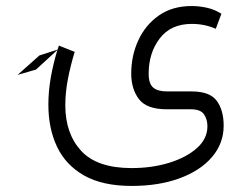

<svg xmlns="http://www.w3.org/2000/svg" viewBox="-20 -364 799 630"><path d="M98.1 -135.7 37.6 -118.2 109.4 -182.1 168.9 -201.2Q170.9 -208 173.3 -214.4L225.1 -193.8Q211.9 -150.9 203.1 -106.2Q194.3 -61.5 194.3 -18.1Q194.3 74.2 246.3 130.9Q298.3 187.5 412.1 187.5Q478.5 187.5 534.9 170.2Q591.3 152.8 626 122.1Q660.6 91.3 660.6 50.3Q660.6 27.8 649.4 11.2Q638.2 -5.4 606.4 -5.4H527.3Q461.4 -5.4 436 -38.6Q410.6 -71.8 410.6 -122.6Q410.6 -181.6 434.1 -232.2Q457.5 -282.7 501.7 -313.5Q545.9 -344.2 608.9 -344.2Q633.8 -344.2 658.9 -338.6Q684.1 -333 706.5 -318.8L688 -269.5Q651.4 -285.6 609.4 -285.6Q540.5 -285.6 504.2 -238Q467.8 -190.4 467.8 -122.1Q467.8 -89.4 482.7 -76.7Q497.6 -64 528.3 -64H608.9Q668.5 -64 691.2 -33.2Q713.9 -2.4 713.9 48.3Q713.9 106.4 675.8 151.1Q637.7 195.8 569.6 220.9Q501.5 246.1 412.1 246.1Q316.9 246.1 256.6 212.2Q196.3 178.2 167.5 118.2Q138.7 58.1 138.7 -21Q138.7 -64.5 146.7 -110.1Q154.8 -155.8 168.5 -200.2Z"/></svg>

Font: Vazirmatn RD ExtraLight
Style: Regular
Weight: 200
Designer: Saber Rastikerdar
Foundry: Saber Rastikerdar
Version: Version 32.102